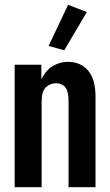

<svg xmlns="http://www.w3.org/2000/svg" viewBox="-20 -778 456 798"><path d="M41 0V-509H152V-448Q170 -486 199.5 -503.5Q229 -521 262 -521Q315 -521 346 -485Q377 -449 377 -376V0H265V-357Q265 -398 251.5 -415Q238 -432 213 -432Q189 -432 171 -415.5Q153 -399 153 -355V0ZM247 -569 182 -587 263 -758 341 -728Z"/></svg>

Font: Special Gothic Condensed One
Style: Regular
Weight: 400
Designer: Alistair McCready
Foundry: Monolith
Version: Version 1.010; ttfautohint (v1.8.4.7-5d5b)